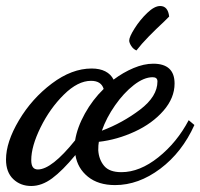

<svg xmlns="http://www.w3.org/2000/svg" viewBox="-46 -572 667 639"><path d="M-26 -41Q-26 -99 17 -171.5Q60 -244 126.5 -294Q193 -344 259 -344Q286 -344 304.5 -334.5Q323 -325 332 -307Q364 -331 398.5 -345.5Q433 -360 464 -360Q535 -360 535 -294Q535 -246 498 -203.5Q461 -161 402.5 -134Q344 -107 283 -100Q281 -90 281 -72Q283 -41 300.5 -20Q318 1 358 1Q419 1 481 -48.5Q543 -98 582 -172L601 -156Q560 -65 487.5 -10.5Q415 44 337 44Q281 44 246.5 16Q212 -12 205 -56Q162 -4 127.5 21.5Q93 47 58 47Q22 47 -2 24Q-26 1 -26 -41ZM478 -301Q478 -315 462 -315Q433 -315 399.5 -289Q366 -263 337 -221.5Q308 -180 293 -137Q362 -163 420 -207Q478 -251 478 -301ZM204 -105Q211 -148 236.5 -194Q262 -240 299 -276Q291 -303 257 -303Q213 -303 166.5 -257Q120 -211 89 -148Q58 -85 58 -39Q58 -23 63.5 -15.5Q69 -8 80 -8Q126 -8 204 -105ZM384 -437Q384 -449 402 -477.5Q420 -506 444 -529Q468 -552 487 -552Q513 -552 517 -517Q517 -517 501 -501Q473 -475 449 -450.5Q425 -426 408 -404Q397 -409 390.5 -419.5Q384 -430 384 -437Z"/></svg>

Font: Dancing Script
Style: Bold
Weight: 700
Designer: Pablo Impallari
Foundry: Pablo Impallari
Version: Version 2.000